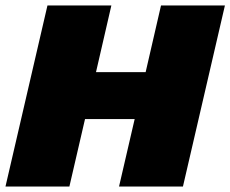

<svg xmlns="http://www.w3.org/2000/svg" viewBox="-28 -680 840 700"><path d="M378 -660 322 -417H503L559 -660H792L639 0H406L463 -246H282L225 0H-8L145 -660Z"/></svg>

Font: Work Sans Black
Style: Italic
Weight: 900
Italic angle: -13°
Designer: Wei Huang
Foundry: Wei Huang
Version: Version 2.009; ttfautohint (v1.8.3)